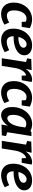

<svg xmlns="http://www.w3.org/2000/svg" viewBox="1410 -1997 599 3459"><g transform="rotate(90 1709.5 -267.5)"><path d="M167 -224Q167 -92 262 -92Q313 -92 386 -133L424 -48Q376 -18 326.5 -3Q277 12 231 12Q140 12 83.5 -46Q27 -104 27 -216Q27 -310 67 -385.5Q107 -461 176 -503.5Q245 -546 328 -546Q409 -546 487 -505L465 -359H374L370 -433Q341 -446 314 -446Q270 -446 236.5 -414.5Q203 -383 185 -332Q167 -281 167 -224Z M633 -214V-213Q633 -150 659.5 -119.5Q686 -89 734 -89Q799 -89 884 -134L920 -53Q866 -21 810 -4.5Q754 12 703 12Q610 12 553 -43.5Q496 -99 496 -210Q496 -298 532.5 -375Q569 -452 637.5 -499Q706 -546 797 -546Q880 -546 928 -508Q976 -470 976 -406Q976 -345 931 -301.5Q886 -258 812.5 -235.5Q739 -213 654 -213Q639 -213 633 -214ZM645 -301Q653 -300 669 -300Q737 -300 788.5 -324.5Q840 -349 840 -392Q840 -417 823 -432Q806 -447 778 -447Q731 -447 696 -405Q661 -363 645 -301Z M1457 -538 1425 -359H1342L1341 -438Q1293 -432 1254.5 -374Q1216 -316 1203 -227L1167 0H1029L1098 -436L1031 -458L1043 -531L1244 -538L1221 -431Q1258 -486 1309 -516Q1360 -546 1410 -546Q1438 -546 1457 -538Z M1581 -224Q1581 -92 1676 -92Q1727 -92 1800 -133L1838 -48Q1790 -18 1740.5 -3Q1691 12 1645 12Q1554 12 1497.5 -46Q1441 -104 1441 -216Q1441 -310 1481 -385.5Q1521 -461 1590 -503.5Q1659 -546 1742 -546Q1823 -546 1901 -505L1879 -359H1788L1784 -433Q1755 -446 1728 -446Q1684 -446 1650.5 -414.5Q1617 -383 1599 -332Q1581 -281 1581 -224Z M2431 -534 2362 -99 2431 -76 2419 -1 2224 5 2244 -111Q2207 -52 2156 -20Q2105 12 2055 12Q1991 12 1949.5 -38.5Q1908 -89 1908 -189Q1908 -286 1948.5 -368.5Q1989 -451 2059 -499Q2129 -547 2214 -547Q2278 -547 2343 -516L2357 -534ZM2259 -313 2277 -424Q2243 -442 2211 -442Q2165 -442 2128 -409Q2091 -376 2070 -321.5Q2049 -267 2049 -205Q2049 -152 2065.5 -126Q2082 -100 2111 -100Q2140 -100 2170 -125Q2200 -150 2224 -198.5Q2248 -247 2259 -313Z M2945 -538 2913 -359H2830L2829 -438Q2781 -432 2742.5 -374Q2704 -316 2691 -227L2655 0H2517L2586 -436L2519 -458L2531 -531L2732 -538L2709 -431Q2746 -486 2797 -516Q2848 -546 2898 -546Q2926 -546 2945 -538Z M3066 -214V-213Q3066 -150 3092.5 -119.5Q3119 -89 3167 -89Q3232 -89 3317 -134L3353 -53Q3299 -21 3243 -4.5Q3187 12 3136 12Q3043 12 2986 -43.5Q2929 -99 2929 -210Q2929 -298 2965.5 -375Q3002 -452 3070.5 -499Q3139 -546 3230 -546Q3313 -546 3361 -508Q3409 -470 3409 -406Q3409 -345 3364 -301.5Q3319 -258 3245.5 -235.5Q3172 -213 3087 -213Q3072 -213 3066 -214ZM3078 -301Q3086 -300 3102 -300Q3170 -300 3221.5 -324.5Q3273 -349 3273 -392Q3273 -417 3256 -432Q3239 -447 3211 -447Q3164 -447 3129 -405Q3094 -363 3078 -301Z"/></g></svg>

Font: Bitter Pro
Style: Bold Italic
Weight: 700
Italic angle: -9°
Designer: Sol Matas, and Bitter project Authors
Foundry: Sol Matas
Version: Version 1.010